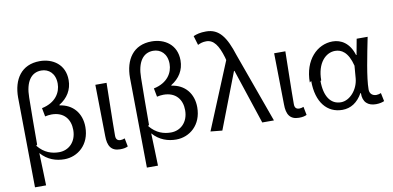

<svg xmlns="http://www.w3.org/2000/svg" viewBox="-91 -1111 3352 1636"><g transform="rotate(-10 1585.5 -293.5)"><path d="M93 234H189C186 139 184 49 180 -47C237 19 311 42 382 42C497 42 605 -44 605 -198C605 -317 534 -402 420 -417V-422C492 -466 534 -532 534 -617C534 -753 430 -818 319 -818C159 -818 84 -701 84 -544ZM174 -122C174 -259 175 -393 177 -528C178 -664 230 -737 318 -737C382 -737 437 -692 437 -603C437 -527 390 -445 269 -420L283 -346C301 -350 320 -353 339 -353C447 -353 499 -283 499 -191C499 -87 431 -25 348 -25C288 -25 221 -43 165 -113Z M758 -93C758 -7 787 41 865 41C897 41 916 36 932 28L918 -44C905 -39 893 -36 882 -36C857 -36 841 -48 841 -80C841 -217 846 -383 848 -537H751Z M1061 234H1157C1154 139 1152 49 1148 -47C1205 19 1279 42 1350 42C1465 42 1573 -44 1573 -198C1573 -317 1502 -402 1388 -417V-422C1460 -466 1502 -532 1502 -617C1502 -753 1398 -818 1287 -818C1127 -818 1052 -701 1052 -544ZM1142 -122C1142 -259 1143 -393 1145 -528C1146 -664 1198 -737 1286 -737C1350 -737 1405 -692 1405 -603C1405 -527 1358 -445 1237 -420L1251 -346C1269 -350 1288 -353 1307 -353C1415 -353 1467 -283 1467 -191C1467 -87 1399 -25 1316 -25C1256 -25 1189 -43 1133 -113Z M1648 25 1749 35 1935 -448H1939L2096 26H2197L1980 -576C1928 -739 1872 -821 1758 -821C1707 -821 1676 -812 1648 -800L1672 -720C1693 -730 1714 -738 1745 -738C1810 -738 1848 -682 1880 -575L1886 -551Z M2305 -93C2305 -7 2334 41 2412 41C2444 41 2463 36 2479 28L2465 -44C2452 -39 2440 -36 2429 -36C2404 -36 2388 -48 2388 -80C2388 -217 2393 -383 2395 -537H2298Z M2568 -250C2568 -63 2658 39 2788 39C2861 39 2920 1 2963 -75H2967C2965 5 3010 41 3078 41C3111 41 3134 34 3150 27L3135 -45C3123 -40 3108 -36 3095 -36C3063 -36 3037 -55 3037 -93C3037 -196 3077 -387 3107 -537H3012L2987 -401H2983C2950 -510 2877 -550 2805 -550C2673 -550 2554 -435 2554 -239ZM2653 -240C2653 -390 2731 -467 2812 -467C2865 -467 2923 -438 2954 -314L2945 -205C2936 -108 2863 -27 2787 -27C2698 -27 2646 -103 2646 -236Z"/></g></svg>

Font: GenEiGothic-pro-Regular
Style: Regular
Weight: 400
Designer: Ryoko NISHIZUKA (kana & ideographs); Paul D. Hunt (Latin, Greek & Cyrillic); Wenlong ZHANG (bopomofo); Sandoll Communica
Foundry: Adobe Systems Incorporated; o_tamon
Version: Version 1.000.140830